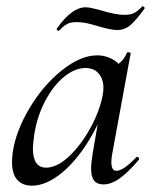

<svg xmlns="http://www.w3.org/2000/svg" viewBox="-20 -574 477 607"><path d="M18 -62Q18 -71 20 -91Q30 -160 73.5 -232.5Q117 -305 176 -352Q235 -399 287 -399Q319 -399 344.5 -381Q370 -363 373 -328L325 -357Q339 -359 356.5 -373.5Q374 -388 381 -407Q383 -409 385 -409Q388 -409 391 -407.5Q394 -406 393 -405L335 -89Q332 -73 332 -62Q332 -34 348 -34Q370 -34 411 -77Q412 -78 414 -78Q417 -78 419 -74.5Q421 -71 419 -69Q386 -30 359 -10.5Q332 9 307 9Q287 9 277.5 -3Q268 -15 268 -41Q268 -57 273 -89L297 -229L316 -246Q288 -169 248.5 -110.5Q209 -52 165 -19.5Q121 13 81 13Q51 13 34.5 -5.5Q18 -24 18 -62ZM304 -270Q307 -284 307 -296Q307 -324 292 -341.5Q277 -359 250 -359Q217 -359 183 -331.5Q149 -304 123 -255Q97 -206 88 -147Q84 -115 84 -105Q84 -44 126 -44Q160 -44 197.5 -79Q235 -114 264.5 -167Q294 -220 304 -270ZM165 -477Q162 -477 160 -479.5Q158 -482 160 -484Q207 -551 251 -551Q264 -551 300 -541Q346 -527 374 -527Q393 -527 405 -533.5Q417 -540 430 -554H431Q434 -554 436 -551.5Q438 -549 437 -547Q408 -507 390.5 -493Q373 -479 351 -479Q331 -479 291 -491Q287 -492 265.5 -498Q244 -504 222 -504Q204 -504 194 -499Q184 -494 177 -487Q170 -480 167 -477Z"/></svg>

Font: Cormorant Garamond Medium
Style: Italic
Weight: 500
Italic angle: -10°
Designer: Christian Thalmann (Catharsis Fonts)
Foundry: Catharsis Fonts
Version: Version 4.000